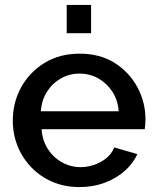

<svg xmlns="http://www.w3.org/2000/svg" viewBox="-20 -750 635 780"><path d="M303 10Q242 10 192.5 -11.5Q143 -33 107 -70.5Q71 -108 51.5 -156.5Q32 -205 32 -260Q32 -334 66 -395.5Q100 -457 161 -494.5Q222 -532 304 -532Q386 -532 445.5 -494.5Q505 -457 538 -396Q571 -335 571 -265Q571 -253 570 -242.5Q569 -232 568 -225H149Q152 -179 174.5 -144.5Q197 -110 232 -90.5Q267 -71 307 -71Q351 -71 390.5 -93Q430 -115 444 -151L538 -124Q521 -86 486.5 -55.5Q452 -25 405 -7.5Q358 10 303 10ZM146 -298H462Q459 -343 436.5 -377.5Q414 -412 379.5 -431.5Q345 -451 303 -451Q262 -451 227.5 -431.5Q193 -412 171 -377.5Q149 -343 146 -298ZM251 -615V-730H350V-615Z"/></svg>

Font: Raleway Thin SemiBold
Style: Regular
Weight: 600
Version: Version 4.026